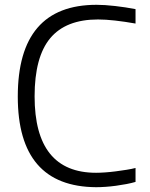

<svg xmlns="http://www.w3.org/2000/svg" viewBox="-20 -770 624 799"><path d="M380 9Q54 7 54 -368Q54 -750 382 -750Q415 -750 459 -745Q503 -740 544 -732V-672Q499 -680 459 -684.5Q419 -689 388 -689Q254 -689 189 -611Q124 -533 124 -369Q124 -51 380 -51Q396 -51 417.5 -52.5Q439 -54 462 -57Q485 -60 507 -63.5Q529 -67 544 -71V-13Q527 -8 506 -4Q485 0 463 3Q441 6 419.5 7.5Q398 9 380 9Z"/></svg>

Font: EncodeSans
Style: Light
Weight: 300
Designer: Pablo Impallari, Andres Torresi
Foundry: Pablo Impallari, Andres Torresi
Version: Version 1.000; ttfautohint (v1.4.1)